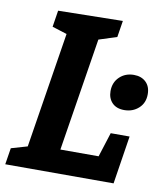

<svg xmlns="http://www.w3.org/2000/svg" viewBox="-81 -770 719 837"><g transform="rotate(10 278.5 -352.0)"><path d="M428 -213.2H511.6L478.3 0H-1.2L10.4 -73L98.6 -98.6L79.4 -78.3L166 -622.3L180.9 -600.2L98 -626.3L109.5 -699.3L395.2 -704.3L383.6 -631.3L289.2 -600.9L306.8 -622.6L219.5 -74.5L204.9 -104.9H410.2L386.2 -81.6ZM468.1 -322.7Q433.6 -322.7 414.4 -342.5Q395.3 -362.3 395.3 -394.1Q395.3 -432.7 420.7 -456.9Q446 -481.1 484 -481.1Q517.2 -481.1 537.4 -461.6Q557.5 -442.2 557.5 -408.3Q557.5 -369.4 531.6 -346.1Q505.7 -322.7 468.1 -322.7Z"/></g></svg>

Font: Bitter Thin
Style: Italic
Weight: 100
Italic angle: -9°
Designer: Sol Matas, and Bitter project Authors
Foundry: Sol Matas
Version: Version 2.002